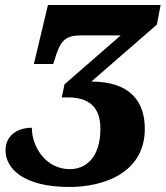

<svg xmlns="http://www.w3.org/2000/svg" viewBox="-20 -734 660 765"><path d="M257 11C391 11 557 -44 557 -221C557 -332 496 -409 344 -409L605 -636L620 -714H171L115 -479H192L205 -519C223 -574 246 -593 302 -593H461L237 -398L226 -346H250C358 -346 380 -282 380 -221C380 -106 322 -60 258 -60C162 -60 106 -151 107 -225C44 -225 2 -190 2 -135C2 -64 71 11 257 11Z"/></svg>

Font: Noto Serif SemiCondensed Black
Style: Italic
Weight: 900
Width: 4
Italic angle: -12°
Designer: Monotype Design Team
Foundry: Monotype Imaging Inc.
Version: Version 2.014